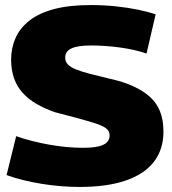

<svg xmlns="http://www.w3.org/2000/svg" viewBox="-20 -730 681 760"><path d="M596 -673 560 -518Q538 -526 511 -532Q484 -538 455 -542Q426 -546 396.5 -548Q367 -550 340 -550Q288 -550 263 -538.5Q238 -527 238 -502Q238 -486 248.5 -475Q259 -464 280 -455.5Q301 -447 335 -438Q369 -429 416 -418Q467 -407 506.5 -389Q546 -371 573 -347Q600 -323 613.5 -289Q627 -255 627 -209Q627 -139 589.5 -90Q552 -41 478 -15.5Q404 10 295 10Q260 10 222 7Q184 4 147 -2Q110 -8 74.5 -16.5Q39 -25 6 -37L44 -191Q75 -180 109 -171.5Q143 -163 177 -157Q211 -151 244 -148Q277 -145 307 -145Q347 -145 370 -150.5Q393 -156 403.5 -167Q414 -178 414 -194Q414 -211 400.5 -221.5Q387 -232 359.5 -241Q332 -250 291.5 -261Q251 -272 197 -286Q157 -300 125 -318.5Q93 -337 70.5 -361.5Q48 -386 36 -419Q24 -452 24 -494Q24 -540 41.5 -579.5Q59 -619 96.5 -648.5Q134 -678 194 -694Q254 -710 338 -710Q390 -710 438 -705Q486 -700 527 -691.5Q568 -683 596 -673Z"/></svg>

Font: Georama ExtraCondensed Thin ExtraBold
Style: Regular
Weight: 800
Version: Version 1.001